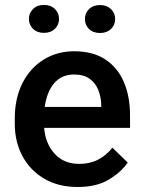

<svg xmlns="http://www.w3.org/2000/svg" viewBox="-20 -745 576 775"><path d="M293.5 9.8Q215.3 9.8 158.2 -23.9Q101.1 -57.6 70.3 -115.5Q39.6 -173.3 39.6 -246.1V-265.6Q39.6 -348.6 70.8 -409.9Q102.1 -471.2 156.5 -504.6Q210.9 -538.1 279.3 -538.1Q355 -538.1 405 -505.1Q455.1 -472.2 480 -413.8Q504.9 -355.5 504.9 -279.3V-229H158.2Q163.1 -166 200.2 -124.8Q237.3 -83.5 300.3 -83.5Q342.8 -83.5 376 -100.6Q409.2 -117.7 433.6 -148.9L495.6 -88.9Q470.2 -51.3 420.4 -20.8Q370.6 9.8 293.5 9.8ZM278.8 -444.3Q229 -444.3 199 -409.4Q168.9 -374.5 160.6 -313.5H388.7V-322.8Q387.7 -354.5 376.5 -382.3Q365.2 -410.2 341.6 -427.2Q317.9 -444.3 278.8 -444.3ZM96.7 -668.5Q96.7 -692.4 113.3 -708.7Q129.9 -725.1 157.2 -725.1Q185.1 -725.1 201.7 -708.7Q218.3 -692.4 218.3 -668.5Q218.3 -645 201.7 -628.7Q185.1 -612.3 157.2 -612.3Q129.9 -612.3 113.3 -628.7Q96.7 -645 96.7 -668.5ZM322.8 -668Q322.8 -691.9 339.4 -708.3Q356 -724.6 383.8 -724.6Q411.1 -724.6 428 -708.3Q444.8 -691.9 444.8 -668Q444.8 -644 428 -627.9Q411.1 -611.8 383.8 -611.8Q356 -611.8 339.4 -627.9Q322.8 -644 322.8 -668Z"/></svg>

Font: Vazirmatn RD Medium
Style: Regular
Weight: 500
Designer: Saber Rastikerdar
Foundry: Saber Rastikerdar
Version: Version 33.003